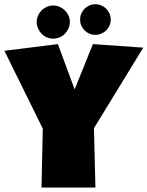

<svg xmlns="http://www.w3.org/2000/svg" viewBox="-40 -883 686 894"><path d="M627 -661.1 397.5 -286.1 404.3 -9.8H153.3L159.2 -284.2L-19.5 -646.5L229.5 -677.7L307.6 -466.8L392.6 -677.7ZM475.6 -792Q475.6 -776.9 470 -763.9Q464.4 -751 454.6 -741.5Q444.8 -731.9 431.6 -726.3Q418.5 -720.7 403.3 -720.7Q389.2 -720.7 376.2 -726.3Q363.3 -731.9 353.8 -741.5Q344.2 -751 338.6 -763.9Q333 -776.9 333 -792Q333 -806.6 338.6 -819.6Q344.2 -832.5 353.8 -842.3Q363.3 -852.1 376.2 -857.7Q389.2 -863.3 403.3 -863.3Q418.5 -863.3 431.6 -857.7Q444.8 -852.1 454.6 -842.3Q464.4 -832.5 470 -819.6Q475.6 -806.6 475.6 -792ZM285.2 -781.2Q285.2 -765.1 279.1 -751Q272.9 -736.8 262.5 -726.1Q252 -715.3 237.8 -709.2Q223.6 -703.1 208 -703.1Q191.9 -703.1 177.7 -709.2Q163.6 -715.3 153.3 -726.1Q143.1 -736.8 137 -751Q130.9 -765.1 130.9 -781.2Q130.9 -796.4 137 -810.1Q143.1 -823.7 153.3 -834.2Q163.6 -844.7 177.7 -851.1Q191.9 -857.4 208 -857.4Q223.6 -857.4 237.8 -851.1Q252 -844.7 262.5 -834.2Q272.9 -823.7 279.1 -810.1Q285.2 -796.4 285.2 -781.2Z"/></svg>

Font: Luckiest Guy
Style: Regular
Weight: 400
Designer: Astigmatic (AOETI)
Foundry: Astigmatic (AOETI)
Version: Version 1.000